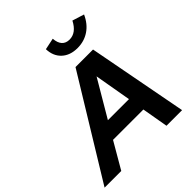

<svg xmlns="http://www.w3.org/2000/svg" viewBox="-305 -1104 1270 1270"><g transform="rotate(-45 329.5 -469.5)"><path d="M-59 0 369 -700H533L666 0H520L488 -184H204L97 0ZM272 -300H469L424 -558ZM468 -779Q399 -779 357.5 -817.5Q316 -856 314 -922L395 -939Q398 -898 417 -877Q436 -856 470 -856Q533 -856 572 -932L655 -906Q627 -844 578.5 -811.5Q530 -779 468 -779Z"/></g></svg>

Font: Red Hat Display ExtraBold
Style: Italic
Weight: 800
Italic angle: -12°
Designer: Pentagram, MCKL
Foundry: Pentagram, MCKL
Version: Version 1.023